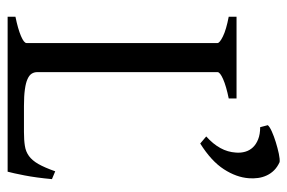

<svg xmlns="http://www.w3.org/2000/svg" viewBox="-148 -624 771 516"><g transform="rotate(90 238.0 -365.5)"><path d="M460.9 -119.1Q457 -76.7 450.9 -45.4Q444.8 -14.2 440.9 0H24.4V-21Q57.6 -27.8 76.4 -35.9Q95.2 -43.9 95.2 -50.8V-564Q95.2 -569.8 77.4 -578.6Q59.6 -587.4 24.4 -594.2V-615.2H244.1V-594.2Q210.9 -587.4 192.1 -579.1Q173.3 -570.8 173.3 -564V-80.1Q173.3 -71.3 177.5 -64.7Q181.6 -58.1 191.9 -53.5Q202.1 -48.8 219.7 -46.4Q237.3 -43.9 264.2 -43.9H334Q356.4 -43.9 371.8 -46.4Q387.2 -48.8 398.9 -57.4Q410.6 -65.9 420.2 -82.5Q429.7 -99.1 439.9 -127.9ZM458.5 -648.4Q456.1 -614.7 434.3 -581.1Q412.6 -547.4 365.2 -517.6L346.2 -533.7Q366.7 -552.2 377.4 -571.8Q388.2 -591.3 389.6 -613.8Q390.6 -627 387.2 -638.7Q383.8 -650.4 375.5 -659.2Q367.2 -668 353.8 -673.3Q340.3 -678.7 321.3 -678.7L315.9 -699.2Q319.8 -704.1 332.8 -710Q345.7 -715.8 361.6 -720.7Q377.4 -725.6 392.3 -728.8Q407.2 -731.9 415 -731Q428.2 -725.1 437 -716.3Q445.8 -707.5 450.9 -696.5Q456.1 -685.5 457.8 -673.1Q459.5 -660.6 458.5 -648.4Z"/></g></svg>

Font: Gentium Plus Eur
Style: Regular
Weight: 400
Designer: J. Victor Gaultney, Annie Olsen, Iska Routamaa, Becca Hirsbrunner
Foundry: SIL International
Version: Version 5.000